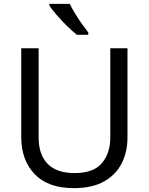

<svg xmlns="http://www.w3.org/2000/svg" viewBox="-20 -964 771 994"><path d="M640 -252Q640 -178 610 -118.5Q580 -59 518.5 -24.5Q457 10 362 10Q229 10 159.5 -62.5Q90 -135 90 -254V-714H180V-251Q180 -164 226.5 -116Q273 -68 367 -68Q464 -68 507.5 -119.5Q551 -171 551 -252V-714H640ZM341 -944Q352 -922 368.5 -894.5Q385 -867 403.5 -841Q422 -815 437 -796V-784H378Q355 -802 326 -830.5Q297 -859 272.5 -887.5Q248 -916 236 -934V-944Z"/></svg>

Font: Noto Sans Symbols 2
Style: Regular
Weight: 400
Designer: Monotype Design Team
Foundry: Monotype Imaging Inc.
Version: Version 2.008; ttfautohint (v1.8.4.7-5d5b)